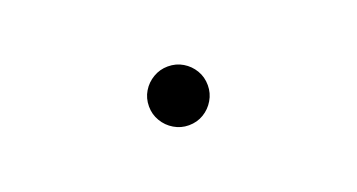

<svg xmlns="http://www.w3.org/2000/svg" viewBox="-27 -663 1054 567"><g transform="rotate(-20 500.0 -379.5)"><path d="M499.9 -287.6Q475 -287.6 453.9 -300.2Q432.7 -312.7 420.2 -333.9Q407.6 -355 407.6 -379.9Q407.6 -405.9 420.2 -426.7Q432.7 -447.5 453.9 -459.9Q475 -472.4 499.9 -472.4Q525.9 -472.4 546.7 -459.9Q567.5 -447.5 579.9 -426.7Q592.4 -405.9 592.4 -379.9Q592.4 -355 579.9 -333.9Q567.5 -312.7 546.7 -300.2Q525.9 -287.6 499.9 -287.6Z"/></g></svg>

Font: Source Han Serif JP VF
Style: Regular
Weight: 250
Designer: Ryoko NISHIZUKA 西塚涼子 (kana & ideographs); Frank Grießhammer (Latin, Greek & Cyrillic); Wenlong ZHANG 张文龙 (bopomofo); San
Foundry: Adobe
Version: Version 2.001;hotconv 1.1.0;makeotfexe 2.6.0